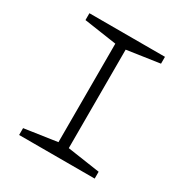

<svg xmlns="http://www.w3.org/2000/svg" viewBox="-168 -863 957 997"><g transform="rotate(30 310.0 -365.0)"><path d="M83.5 -41 294.5 -72 279 -40V-690L294.5 -658L83.5 -689V-730H536.5V-689L325.5 -658L341 -690V-40L325.5 -72L536.5 -41V0H83.5Z"/></g></svg>

Font: Monaspace Xenon Var
Style: Regular
Weight: 400
Designer: Riley Cran and the Lettermatic Team
Version: Version 1.000 (Monaspace Xenon Var)